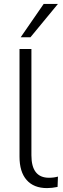

<svg xmlns="http://www.w3.org/2000/svg" viewBox="-20 -956 325 984"><path d="M221 8Q153 8 116.5 -33.5Q80 -75 80 -153V-705H141V-160Q141 -45 231 -45Q256 -45 277 -51L275 2Q246 8 221 8ZM86 -765 204 -936H277L136 -765Z"/></svg>

Font: Nunito Sans Light
Style: Regular
Weight: 300
Designer: Vernon Adams
Foundry: Vernon Adams
Version: Version 3.101; ttfautohint (v1.8.4.7-5d5b);gftools[0.9.27]